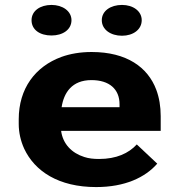

<svg xmlns="http://www.w3.org/2000/svg" viewBox="-20 -749 735 779"><path d="M618 -85 535 -163C502 -127 452 -104 382 -104C360 -104 340 -106 322 -112C271 -128 235 -165 228 -218H632V-278C632 -317 626 -353 614 -385C580 -476 494 -538 352 -538C306 -538 265 -531 229 -518C123 -479 56 -390 56 -265V-246C56 -211 64 -177 78 -146C121 -54 218 10 370 10C487 10 569 -29 618 -85ZM465 -326V-314H230C239 -373 272 -424 351 -424C424 -424 465 -387 465 -326ZM189 -605C235 -605 270 -629 270 -667C270 -704 234 -729 189 -729C143 -729 108 -705 108 -667C108 -628 142 -605 189 -605ZM475 -604C520 -604 555 -629 555 -667C555 -704 520 -729 475 -729C429 -729 393 -705 393 -667C393 -629 429 -604 475 -604Z"/></svg>

Font: Asimov
Style: XWid
Weight: 500
Designer: Google
Version: Version 2.000980; 2014